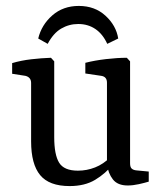

<svg xmlns="http://www.w3.org/2000/svg" viewBox="-20 -620 547 648"><path d="M362 -66Q336 -34 301 -13Q266 8 215 8Q146 8 115.5 -29Q85 -66 85 -143V-340Q85 -359 66 -364L21 -371V-407Q51 -416 86 -420Q121 -424 152 -425L163 -413V-157Q163 -98 179.5 -71Q196 -44 243 -44Q273 -44 301 -55Q329 -66 353 -90ZM482 -7Q469 -3 449 1.5Q429 6 411 6Q377 6 361 -14.5Q345 -35 341 -66V-341Q341 -361 322 -364L268 -372V-408Q299 -416 337.5 -420.5Q376 -425 408 -425L419 -413V-69Q419 -56 424.5 -51Q430 -46 440 -45L482 -41ZM246 -600Q300 -600 336 -567Q372 -534 379 -490L342 -472Q327 -505 302 -522Q277 -539 244 -539Q213 -539 186.5 -523.5Q160 -508 141 -472L109 -490Q120 -536 156.5 -568Q193 -600 246 -600Z"/></svg>

Font: Rasa
Style: Regular
Weight: 400
Designer: Anna Giedrys (Yrsa+Rasa design), David Brezina (Yrsa art-direction, Rasa art-direction, design)
Foundry: Rosetta Type Foundry
Version: Version 2.004